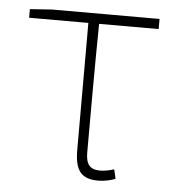

<svg xmlns="http://www.w3.org/2000/svg" viewBox="-44 -569 568 623"><g transform="rotate(5 239.5 -257.0)"><path d="M298 13C321 13 343 7 354 2L347 -28C334 -24 317 -20 301 -20C268 -20 255 -37 255 -75C255 -215 255 -353 257 -494H451V-527H101L29 -522V-494H222V-81C222 -14 242 13 298 13Z"/></g></svg>

Font: Noto Sans JP Thin
Style: Regular
Weight: 100
Designer: Ryoko NISHIZUKA 西塚涼子 (kana, bopomofo & ideographs); Paul D. Hunt (Latin, Greek & Cyrillic); Sandoll Communications 산돌커뮤니
Foundry: Adobe
Version: Version 2.004;hotconv 1.0.118;makeotfexe 2.5.65603